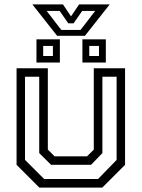

<svg xmlns="http://www.w3.org/2000/svg" viewBox="-20 -849 641 869"><path d="M158 0 55 -103V-540H196.5V-172L227 -141.5H374L404.5 -172V-540H546V-103L443 0ZM179.8 -38.8H423.8L507.8 -125.2V-501.8H443.5V-156.2L392.2 -103H211.2L157.5 -156.2V-501.8H93.2V-125.2ZM353 -566V-671H459V-566ZM145 -566V-671H251V-566ZM175.5 -595.5H219.5V-641H175.5ZM384 -595.5H428V-641H384ZM238.5 -687 126.5 -829H265L301.5 -775L338 -829H476.5L364.5 -687ZM257.5 -713.5H344.5L410.8 -799.5H352L313 -743.5H289L250 -799.5H191.2Z"/></svg>

Font: Tourney Thin
Style: Regular
Weight: 100
Designer: Tyler Finck
Foundry: Etcetera Type Co
Version: Version 1.015